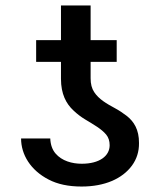

<svg xmlns="http://www.w3.org/2000/svg" viewBox="-20 -676 588 706"><path d="M383.2 -142C383.2 -102.6 346.2 -73.9 280.5 -73.9C245 -73.9 207.7 -84.2 184.3 -111.5C172.6 -125 165.8 -143.5 164.8 -166.9H57.5C57.5 -107.6 92.3 -50.1 158.4 -16C191.4 1.4 231.9 9.9 280.2 9.9C365.1 9.9 429.7 -18.8 465.2 -67.1C482.6 -90.9 491.5 -118.6 491.1 -149.9C491.5 -199.6 472.3 -229.4 445.3 -250.4C431.8 -260.7 417.6 -270.2 402.3 -278.4C372.2 -294.7 343.4 -311.1 326.3 -337.4C317.5 -350.5 313.2 -367.2 313.2 -388.1V-655.9H204.2V-386C204.2 -330.6 223 -294.7 250.4 -269.5C263.8 -256.7 278.4 -245.7 293.7 -236.5C324.2 -218 353 -202.1 370.4 -181.1C378.9 -170.8 383.2 -157.7 383.2 -142ZM112.9 -528.4V-448.5H409.1V-528.4Z"/></svg>

Font: Inter 465
Style: Regular
Weight: 400
Designer: Rasmus Andersson
Foundry: rsms
Version: Version 3.019;Glyphs 3.1.2 (3151)